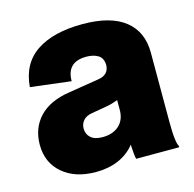

<svg xmlns="http://www.w3.org/2000/svg" viewBox="-92 -688 800 792"><g transform="rotate(-15 308.0 -292.0)"><path d="M224 10Q135 10 81.5 -36Q28 -82 28 -158Q28 -229 72 -276Q116 -323 201 -336L331 -357Q377 -364 378 -406Q377 -436 357 -448Q337 -460 307 -460Q223 -460 223 -378L50 -399Q58 -498 130 -546Q202 -594 327 -594Q446 -594 507.5 -545.5Q569 -497 569 -407V-111Q569 -63 572.5 -37.5Q576 -12 581 -6V0H397Q393 -17 391 -55V-62Q362 -26 319.5 -8Q277 10 224 10ZM287 -122Q330 -122 356 -144.5Q382 -167 384 -207V-254Q373 -250 361.5 -246.5Q350 -243 339 -241L270 -229Q245 -225 232.5 -210.5Q220 -196 220 -176Q220 -152 237 -137Q254 -122 287 -122Z"/></g></svg>

Font: BDO Grotesk Black
Style: Regular
Weight: 900
Designer: Deni Anggara
Foundry: Lokal Container
Version: Version 2.000